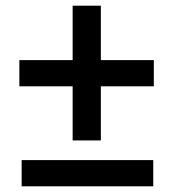

<svg xmlns="http://www.w3.org/2000/svg" viewBox="-20 -654 608 674"><path d="M235 -161V-634H334V-161ZM56 0V-92H518V0ZM48 -351V-443H520V-351Z"/></svg>

Font: 42dot Sans Light
Style: Bold
Weight: 700
Version: Version 1.000